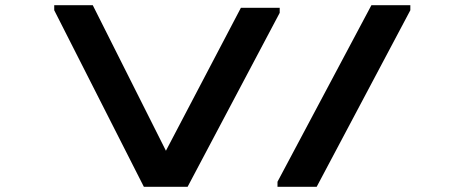

<svg xmlns="http://www.w3.org/2000/svg" viewBox="-20 -720 1790 740"><path d="M1200.5 0 1561.5 -680.5V-700H1411.5L1049.5 -19.5V0ZM189 -680.5 534.5 0H703L1058 -670.5V-690H908.5L619.5 -139L337.5 -700H189Z"/></svg>

Font: Melete Medium
Style: Regular
Weight: 500
Width: 6
Designer: Sora Sagano
Foundry: DOT COLON
Version: Version 0.200;FEAKit 1.0